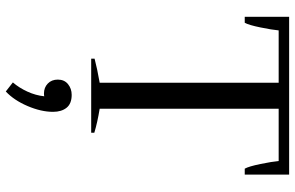

<svg xmlns="http://www.w3.org/2000/svg" viewBox="-202 -538 1042 679"><g transform="rotate(90 319.5 -199.0)"><path d="M188 -12Q222 -21 273 -30V-663H88Q86 -640 77.5 -598.5Q69 -557 61 -543H40V-700H598V-543H577Q569 -557 560.5 -598.5Q552 -640 550 -663H365V-30Q414 -22 450 -11V0H188ZM272 277Q291 255 304.5 225.5Q318 196 321 166Q318 167 311 167Q290 167 276 153.5Q262 140 262 118Q262 95 278 82Q294 69 316 69Q347 69 361.5 87Q376 105 376 135Q376 177 355.5 225Q335 273 304 302Z"/></g></svg>

Font: Trirong
Style: Regular
Weight: 400
Designer: Katatrad Team
Foundry: CadsonDemak
Version: Version 1.001